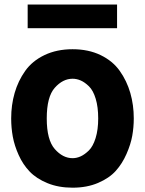

<svg xmlns="http://www.w3.org/2000/svg" viewBox="-20 -827 651 864"><path d="M104.5 -700.2V-806.6H506.8V-700.2ZM190.4 -293.9Q190.4 -197.3 226.6 -156.2Q262.7 -115.2 306.6 -115.2Q325.2 -115.2 343.3 -123.5Q361.3 -131.8 379.9 -149.9Q398.4 -168 410.2 -205.6Q421.9 -243.2 421.9 -293.9Q421.9 -345.7 410.6 -382.8Q399.4 -419.9 380.4 -438.5Q361.3 -457 343.3 -464.8Q325.2 -472.7 306.6 -472.7Q262.7 -472.7 226.6 -432.1Q190.4 -391.6 190.4 -293.9ZM30.3 -293.9Q30.3 -354.5 45.9 -408.7Q61.5 -462.9 93.3 -507.8Q125 -552.7 180.2 -579.1Q235.4 -605.5 306.6 -605.5Q377.9 -605.5 432.6 -579.1Q487.3 -552.7 519 -507.8Q550.8 -462.9 566.4 -408.7Q582 -354.5 582 -293.9Q582 -254.9 575.2 -216.3Q568.4 -177.7 549.3 -134.3Q530.3 -90.8 501 -58.1Q471.7 -25.4 421.4 -3.9Q371.1 17.6 306.6 17.6Q243.2 17.6 193.4 -2.9Q143.6 -23.4 113.3 -55.2Q83 -86.9 64 -129.4Q44.9 -171.9 37.6 -211.9Q30.3 -252 30.3 -293.9Z"/></svg>

Font: Gothic A1 Black
Style: Regular
Weight: 900
Version: Version 2.50